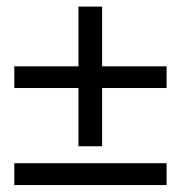

<svg xmlns="http://www.w3.org/2000/svg" viewBox="-20 -587 538 570"><path d="M283.2 -567.4V-390.1H474.6V-325.7H283.2V-152.8H212.9V-325.7H22.5V-390.1H212.9V-567.4ZM22.5 -102.5H474.6V-37.6H22.5Z"/></svg>

Font: Carlito
Style: Regular
Weight: 400
Designer: Lukasz Dziedzic
Foundry: tyPoland Lukasz Dziedzic
Version: Version 1.104